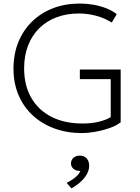

<svg xmlns="http://www.w3.org/2000/svg" viewBox="-20 -735 790 1082"><path d="M443 15Q358 15 287 -11Q216 -37 164.2 -85Q112.5 -133 84.2 -199.8Q56 -266.5 56 -348Q56 -430 83.2 -497.2Q110.5 -564.5 160.2 -613.2Q210 -662 278.5 -688.5Q347 -715 430 -715Q468.5 -715 506 -708.5Q543.5 -702 577.2 -689Q611 -676 638 -655.5L610 -608Q569.5 -633.5 521.2 -646.2Q473 -659 425 -659Q355.5 -659 298.5 -637.5Q241.5 -616 200.8 -575.5Q160 -535 138 -478Q116 -421 116 -350Q116 -252.5 156.8 -182.8Q197.5 -113 271.2 -76Q345 -39 444 -39Q499.5 -39 541 -50Q582.5 -61 604 -75V-289H430V-343H660V-46Q636.5 -27 597.2 -13.2Q558 0.5 516 7.8Q474 15 443 15ZM382.5 326.5 355.5 295.5Q384 281.5 405.8 263.2Q427.5 245 432.5 228Q418 229 406 223.8Q394 218.5 387 208.5Q380 198.5 380 186Q380 167 394 154.5Q408 142 429.5 142Q453.5 142 468 157.2Q482.5 172.5 482.5 200Q482.5 221.5 470.8 244Q459 266.5 436.5 287.8Q414 309 382.5 326.5Z"/></svg>

Font: Geologica Cursive Thin
Style: Regular
Weight: 250
Designer: Sindre Bremnes, Frode Helland
Foundry: Monokrom Skriftforlag AS
Version: Version 1.010;gftools[0.9.28]